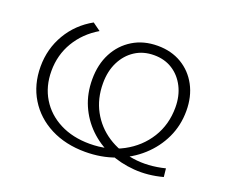

<svg xmlns="http://www.w3.org/2000/svg" viewBox="-93 -671 971 820"><g transform="rotate(20 392.5 -261.0)"><path d="M359 5Q270 5 201.5 -30Q133 -65 94.5 -128Q56 -191 56 -273Q56 -354 95.5 -421Q135 -488 205 -527L241 -501Q177 -463 141.5 -403.5Q106 -344 106 -271Q106 -201 138.5 -147.5Q171 -94 229.5 -64Q288 -34 365 -34Q449 -34 515 -69.5Q581 -105 619 -166Q657 -227 657 -305Q657 -357 636.5 -397.5Q616 -438 580 -461Q544 -484 496 -484Q447 -484 410 -460Q373 -436 352 -394Q331 -352 331 -297Q331 -227 361 -172Q391 -117 443.5 -82.5Q496 -48 564 -38Q632 -28 708 -47L712 -9Q645 9 581.5 4Q518 -1 464 -24Q410 -47 369 -87Q328 -127 305 -180Q282 -233 282 -297Q282 -365 309 -416.5Q336 -468 384.5 -497.5Q433 -527 497 -527Q559 -527 606 -499Q653 -471 679.5 -421.5Q706 -372 706 -307Q706 -241 679.5 -184.5Q653 -128 605.5 -85Q558 -42 495 -18.5Q432 5 359 5Z"/></g></svg>

Font: Modern
Style: Regular
Weight: 300
Designer: Julieta Ulanovsky
Foundry: Julieta Ulanovsky
Version: Version 8.000